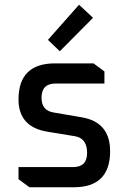

<svg xmlns="http://www.w3.org/2000/svg" viewBox="-20 -789 542 809"><path d="M58 -34V-85H288Q347 -85 347 -145Q347 -206 296 -215L180 -234Q58 -254 58 -370Q58 -522 212 -522H374L420 -488V-437H214Q155 -437 155 -377Q155 -323 206 -315L323 -295Q444 -275 444 -152Q444 0 291 0H104ZM182 -621 313 -769 372 -714 232 -573Z"/></svg>

Font: Oxanium Medium
Style: Regular
Weight: 500
Designer: Severin Meyer
Version: Version 1.001